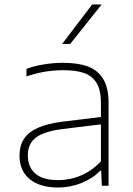

<svg xmlns="http://www.w3.org/2000/svg" viewBox="-20 -828 593 856"><path d="M464 -369V0H434L431 -67H427Q395.5 -33.5 344.8 -12.8Q294 8 239 8Q157.5 8 112.2 -29.5Q67 -67 67 -134Q67 -178.5 87 -209Q107 -239.5 149.8 -258.5Q192.5 -277.5 262 -286L430 -306.5V-368Q430 -425.5 410.8 -457.5Q391.5 -489.5 355.5 -502.2Q319.5 -515 263 -515Q176.5 -515 98 -487V-521Q132.5 -534 176 -541Q219.5 -548 262 -548Q328.5 -548 372.8 -531.2Q417 -514.5 440.5 -475.2Q464 -436 464 -369ZM430 -109V-273.5L261 -253Q176.5 -242.5 140.2 -214.8Q104 -187 104 -136Q104 -83 137.5 -54Q171 -25 239 -25Q293 -25 342.2 -46.2Q391.5 -67.5 430 -109ZM257 -632 391 -808H433L293 -632Z"/></svg>

Font: Encode Sans Expanded Thin
Style: Regular
Weight: 250
Width: 7
Designer: Multiple Designers
Foundry: Impallari Type
Version: Version 2.000